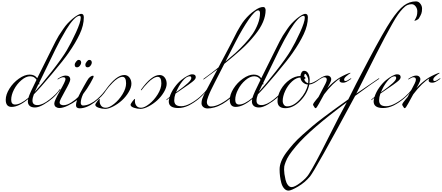

<svg xmlns="http://www.w3.org/2000/svg" viewBox="-20 -1528 6314 2744"><path d="M530 -326 476 -214Q578 -326 722.5 -511Q867 -696 932 -805Q997 -914 1065.5 -1064Q1134 -1214 1134 -1274Q1134 -1302 1116 -1302Q1081 -1302 1030 -1247Q979 -1192 927 -1106Q836 -954 772 -822L540 -344Q542 -336 542 -328Q542 -320 536 -320Q533 -320 530 -326ZM502 -388Q470 -438 410.5 -438Q351 -438 285.5 -382Q220 -326 180 -248Q140 -170 140 -102Q140 -34 196 -34Q271 -34 386 -130Q403 -191 502 -388ZM512 -410 702 -792Q790 -972 820.5 -1019Q851 -1066 883.5 -1113.5Q916 -1161 944 -1191Q1021 -1272 1086 -1310Q1120 -1330 1142 -1330Q1178 -1330 1178 -1280Q1178 -1166 1119 -1040.5Q1060 -915 960 -772Q892 -673 721.5 -470Q551 -267 464 -180Q444 -129 444 -90Q444 -26 515 -26Q586 -26 687.5 -105.5Q789 -185 830 -248Q834 -254 838 -254Q842 -254 842 -251Q842 -248 840 -244Q786 -172 732.5 -125Q679 -78 605.5 -35Q532 8 480.5 8Q429 8 403.5 -15.5Q378 -39 378 -78Q378 -96 382 -112Q247 0 146 0Q62 0 62 -102Q62 -176 114.5 -260.5Q167 -345 249.5 -403.5Q332 -462 404 -462Q476 -462 512 -410Z M1502 -244Q1443 -149 1330 -64.5Q1217 20 1118 20Q1066 20 1066 -26Q1066 -56 1082 -98Q1020 -52 949.5 -18Q879 16 826 16Q802 16 779 1Q756 -14 756 -50.5Q756 -87 836 -227.5Q916 -368 916 -396Q916 -424 885.5 -424Q855 -424 816 -398Q807 -392 804.5 -392Q802 -392 802 -396Q802 -400 808 -404Q872 -448 918 -448Q984 -448 984 -390Q984 -360 908 -225.5Q832 -91 832 -67Q832 -43 849 -33.5Q866 -24 886 -24Q937 -24 1000 -64.5Q1063 -105 1098 -142Q1120 -190 1176 -290.5Q1232 -391 1246 -408Q1281 -446 1310 -446Q1318 -446 1318 -434Q1318 -422 1271.5 -339.5Q1225 -257 1168 -184Q1134 -110 1134 -58Q1134 -42 1143 -31Q1152 -20 1166 -20Q1216 -20 1270.5 -46.5Q1325 -73 1369 -112.5Q1413 -152 1443 -186Q1473 -220 1484.5 -237Q1496 -254 1500 -254Q1504 -254 1504 -251Q1504 -248 1502 -244ZM1048 -602Q1048 -624 1068 -648Q1086 -672 1104 -672Q1122 -672 1131 -661.5Q1140 -651 1140 -632Q1140 -613 1122 -589.5Q1104 -566 1080 -566Q1048 -566 1048 -602ZM1200 -602Q1200 -624 1220 -648Q1238 -672 1256 -672Q1274 -672 1283 -661.5Q1292 -651 1292 -632Q1292 -613 1274 -589.5Q1256 -566 1232 -566Q1200 -566 1200 -602Z M1406 -110 1404 -84Q1404 -45 1425.5 -16.5Q1447 12 1493.5 12Q1540 12 1609.5 -42.5Q1679 -97 1730.5 -180.5Q1782 -264 1782 -336Q1782 -430 1730 -430Q1700 -430 1662 -406Q1624 -382 1590 -346Q1530 -284 1502 -244Q1498 -238 1494 -238Q1490 -238 1490 -241Q1490 -244 1492 -248Q1642 -456 1756 -456Q1802 -456 1830 -420Q1858 -384 1858 -331Q1858 -278 1819 -212Q1780 -146 1723 -94Q1666 -42 1598.5 -7Q1531 28 1484.5 28Q1438 28 1390.5 12Q1343 -4 1342 -30Q1342 -43 1368.5 -78.5Q1395 -114 1404 -114Q1406 -114 1406 -110Z M1910 -110 1908 -84Q1908 -45 1929.5 -16.5Q1951 12 1997.5 12Q2044 12 2113.5 -42.5Q2183 -97 2234.5 -180.5Q2286 -264 2286 -336Q2286 -430 2234 -430Q2204 -430 2166 -406Q2128 -382 2094 -346Q2034 -284 2006 -244Q2002 -238 1998 -238Q1994 -238 1994 -241Q1994 -244 1996 -248Q2146 -456 2260 -456Q2306 -456 2334 -420Q2362 -384 2362 -331Q2362 -278 2323 -212Q2284 -146 2227 -94Q2170 -42 2102.5 -7Q2035 28 1988.5 28Q1942 28 1894.5 12Q1847 -4 1846 -30Q1846 -43 1872.5 -78.5Q1899 -114 1908 -114Q1910 -114 1910 -110Z M2400 -128 2360 -96Q2358 -96 2358 -100Q2358 -104 2365 -111Q2372 -118 2404 -142Q2427 -214 2473 -278Q2519 -342 2567 -381.5Q2615 -421 2658 -443.5Q2701 -466 2726 -466Q2778 -466 2778 -426Q2778 -411 2767 -395.5Q2756 -380 2726.5 -357Q2697 -334 2670.5 -315.5Q2644 -297 2586.5 -258Q2529 -219 2488 -190Q2470 -139 2470 -95.5Q2470 -52 2493.5 -31Q2517 -10 2572.5 -10Q2628 -10 2700.5 -49Q2773 -88 2838 -144.5Q2903 -201 2934 -248Q2938 -254 2942 -254Q2946 -254 2946 -251Q2946 -248 2944 -244Q2833 -100 2676 -20Q2600 16 2528 16Q2392 16 2392 -78Q2392 -92 2400 -128ZM2496 -208Q2614 -293 2664 -339.5Q2714 -386 2714 -412Q2714 -438 2692 -438Q2643 -438 2587 -367.5Q2531 -297 2496 -208Z M3202 -648Q3284 -716 3345.5 -771.5Q3407 -827 3476.5 -902Q3546 -977 3591 -1043.5Q3636 -1110 3666 -1188.5Q3696 -1267 3696 -1340Q3696 -1357 3689 -1368.5Q3682 -1380 3670 -1380Q3625 -1380 3536 -1251.5Q3447 -1123 3348 -932ZM3088 -538Q2987 -465 2950 -436Q2894 -392 2890 -392Q2886 -392 2886 -396Q2886 -400 2892 -404Q3014 -492 3102 -564L3276 -894Q3287 -915 3320.5 -981.5Q3354 -1048 3368 -1075Q3382 -1102 3415 -1156Q3448 -1210 3474 -1241Q3544 -1327 3618 -1376Q3687 -1428 3742 -1428Q3760 -1428 3768 -1413Q3776 -1398 3776 -1384Q3776 -1218 3627 -1033Q3577 -971 3532 -923Q3488 -875 3420 -814Q3336 -738 3186 -616L3050 -350Q3014 -278 2994.5 -238.5Q2975 -199 2955.5 -147Q2936 -95 2936 -69Q2936 -43 2952 -24.5Q2968 -6 2994 -6Q3057 -6 3134 -47Q3211 -88 3276 -144.5Q3341 -201 3372 -248Q3376 -254 3380 -254Q3384 -254 3384 -251Q3384 -248 3382 -244Q3328 -172 3274.5 -125Q3221 -78 3161 -43Q3101 -8 3045.5 7Q2990 22 2949 22Q2908 22 2884 0.5Q2860 -21 2860 -53Q2860 -85 2870.5 -115.5Q2881 -146 2891.5 -167Q2902 -188 2934 -248Z M3732 -326 3678 -214Q3780 -326 3924.5 -511Q4069 -696 4134 -805Q4199 -914 4267.5 -1064Q4336 -1214 4336 -1274Q4336 -1302 4318 -1302Q4283 -1302 4232 -1247Q4181 -1192 4129 -1106Q4038 -954 3974 -822L3742 -344Q3744 -336 3744 -328Q3744 -320 3738 -320Q3735 -320 3732 -326ZM3704 -388Q3672 -438 3612.5 -438Q3553 -438 3487.5 -382Q3422 -326 3382 -248Q3342 -170 3342 -102Q3342 -34 3398 -34Q3473 -34 3588 -130Q3605 -191 3704 -388ZM3714 -410 3904 -792Q3992 -972 4022.5 -1019Q4053 -1066 4085.5 -1113.5Q4118 -1161 4146 -1191Q4223 -1272 4288 -1310Q4322 -1330 4344 -1330Q4380 -1330 4380 -1280Q4380 -1166 4321 -1040.5Q4262 -915 4162 -772Q4094 -673 3923.5 -470Q3753 -267 3666 -180Q3646 -129 3646 -90Q3646 -26 3717 -26Q3788 -26 3889.5 -105.5Q3991 -185 4032 -248Q4036 -254 4040 -254Q4044 -254 4044 -251Q4044 -248 4042 -244Q3988 -172 3934.5 -125Q3881 -78 3807.5 -35Q3734 8 3682.5 8Q3631 8 3605.5 -15.5Q3580 -39 3580 -78Q3580 -96 3584 -112Q3449 0 3348 0Q3264 0 3264 -102Q3264 -176 3316.5 -260.5Q3369 -345 3451.5 -403.5Q3534 -462 3606 -462Q3678 -462 3714 -410Z M4334 -400 4328 -402Q4328 -381 4344.5 -362.5Q4361 -344 4384 -338Q4386 -351 4386 -371Q4386 -376 4386 -382Q4386 -410 4369 -441Q4352 -472 4342 -472Q4328 -472 4328 -432Q4334 -430 4340 -424Q4346 -418 4346 -413Q4346 -408 4341 -404Q4336 -400 4334 -400ZM4380 -320Q4340 -322 4308.5 -351Q4277 -380 4274 -420Q4215 -420 4154.5 -365Q4094 -310 4057 -231Q4020 -152 4020 -82Q4020 -55 4036.5 -31.5Q4053 -8 4084 -8Q4174 -8 4265.5 -108Q4357 -208 4380 -320ZM4469 -342Q4434 -323 4400 -320Q4375 -192 4272.5 -87Q4170 18 4058 18Q3946 18 3946 -84Q3946 -166 3994.5 -250Q4043 -334 4120 -388Q4197 -442 4274 -442Q4276 -467 4289 -491.5Q4302 -516 4326 -516Q4363 -516 4384.5 -479Q4406 -442 4406 -384Q4406 -368 4402 -336Q4447 -336 4546 -404Q4555 -410 4557.5 -410Q4560 -410 4560 -406Q4560 -402 4553.5 -398Q4547 -394 4528.5 -380.5Q4510 -367 4498.5 -359.5Q4487 -352 4469 -342Z M4658 -268Q4718 -337 4806 -400Q4869 -444 4970 -484Q4982 -488 4985 -488Q4988 -488 4988 -485Q4988 -482 4986.5 -480.5Q4985 -479 4983 -478Q4981 -477 4971.5 -472Q4962 -467 4930 -439.5Q4898 -412 4898 -391Q4898 -370 4916 -370Q4939 -370 4986 -404Q4995 -410 4997.5 -410Q5000 -410 5000 -406Q5000 -402 4994 -398Q4953 -368 4929.5 -357Q4906 -346 4883 -346Q4860 -346 4846 -354Q4832 -362 4832 -377.5Q4832 -393 4844 -408Q4798 -382 4736 -322.5Q4674 -263 4612 -180Q4520 -10 4508 4Q4496 18 4490.5 18Q4485 18 4482 15.5Q4479 13 4474.5 5Q4470 -3 4462 -14.5Q4454 -26 4454 -33.5Q4454 -41 4468 -62.5Q4482 -84 4500.5 -104.5Q4519 -125 4532 -142Q4614 -296 4632 -333.5Q4650 -371 4650 -388.5Q4650 -406 4641.5 -415Q4633 -424 4613 -424Q4593 -424 4554 -398Q4545 -392 4542.5 -392Q4540 -392 4540 -396Q4540 -400 4546 -404Q4610 -448 4654 -448Q4683 -448 4698.5 -432Q4714 -416 4714 -399Q4714 -382 4706 -362Q4698 -342 4689 -325Q4680 -308 4669.5 -289.5Q4659 -271 4658 -268Z M4936 -66Q4420 314 4212 560Q4145 640 4113 688.5Q4081 737 4063 784.5Q4045 832 4042.5 851.5Q4040 871 4040 896.5Q4040 922 4045 959Q4050 996 4060.5 1040.5Q4071 1085 4094 1115.5Q4117 1146 4148 1146Q4191 1146 4273.5 1083.5Q4356 1021 4394 960Q4477 831 4664.5 457Q4852 83 4936 -66ZM5386 -404Q5395 -410 5397.5 -410Q5400 -410 5400 -406Q5400 -402 5394 -398Q5328 -357 5056 -158Q4482 908 4410 994.5Q4338 1081 4239.5 1138.5Q4141 1196 4103.5 1196Q4066 1196 4040 1164Q4013 1134 4000 1084Q3976 993 3976 892Q3976 782 4072 652Q4120 588 4173.5 527.5Q4227 467 4304.5 398Q4382 329 4444.5 276Q4507 223 4593.5 157.5Q4680 92 4731.5 54.5Q4783 17 4859.5 -37.5Q4936 -92 4958 -108Q5039 -277 5252 -678.5Q5465 -1080 5568 -1234Q5671 -1388 5751 -1448Q5831 -1508 5924 -1508Q5956 -1508 5978 -1486Q6012 -1450 6012 -1406Q6012 -1362 6002 -1334.5Q5992 -1307 5968 -1268Q5960 -1252 5929 -1238Q5912 -1231 5906 -1231Q5903 -1231 5903 -1233Q5903 -1234 5904 -1236Q5927 -1273 5935.5 -1299.5Q5944 -1326 5944 -1366Q5944 -1406 5920 -1437Q5896 -1468 5863.5 -1468Q5831 -1468 5801.5 -1455Q5772 -1442 5736.5 -1404.5Q5701 -1367 5667.5 -1319.5Q5634 -1272 5584 -1183Q5489 -1016 5356 -754L5072 -190Z M5328 -128 5288 -96Q5286 -96 5286 -100Q5286 -104 5293 -111Q5300 -118 5332 -142Q5355 -214 5401 -278Q5447 -342 5495 -381.5Q5543 -421 5586 -443.5Q5629 -466 5654 -466Q5706 -466 5706 -426Q5706 -411 5695 -395.5Q5684 -380 5654.5 -357Q5625 -334 5598.5 -315.5Q5572 -297 5514.5 -258Q5457 -219 5416 -190Q5398 -139 5398 -95.5Q5398 -52 5421.5 -31Q5445 -10 5500.5 -10Q5556 -10 5628.5 -49Q5701 -88 5766 -144.5Q5831 -201 5862 -248Q5866 -254 5870 -254Q5874 -254 5874 -251Q5874 -248 5872 -244Q5761 -100 5604 -20Q5528 16 5456 16Q5320 16 5320 -78Q5320 -92 5328 -128ZM5424 -208Q5542 -293 5592 -339.5Q5642 -386 5642 -412Q5642 -438 5620 -438Q5571 -438 5515 -367.5Q5459 -297 5424 -208Z M5932 -268Q5992 -337 6080 -400Q6143 -444 6244 -484Q6256 -488 6259 -488Q6262 -488 6262 -485Q6262 -482 6260.5 -480.5Q6259 -479 6257 -478Q6255 -477 6245.5 -472Q6236 -467 6204 -439.5Q6172 -412 6172 -391Q6172 -370 6190 -370Q6213 -370 6260 -404Q6269 -410 6271.5 -410Q6274 -410 6274 -406Q6274 -402 6268 -398Q6227 -368 6203.5 -357Q6180 -346 6157 -346Q6134 -346 6120 -354Q6106 -362 6106 -377.5Q6106 -393 6118 -408Q6072 -382 6010 -322.5Q5948 -263 5886 -180Q5794 -10 5782 4Q5770 18 5764.5 18Q5759 18 5756 15.5Q5753 13 5748.5 5Q5744 -3 5736 -14.5Q5728 -26 5728 -33.5Q5728 -41 5742 -62.5Q5756 -84 5774.5 -104.5Q5793 -125 5806 -142Q5888 -296 5906 -333.5Q5924 -371 5924 -388.5Q5924 -406 5915.5 -415Q5907 -424 5887 -424Q5867 -424 5828 -398Q5819 -392 5816.5 -392Q5814 -392 5814 -396Q5814 -400 5820 -404Q5884 -448 5928 -448Q5957 -448 5972.5 -432Q5988 -416 5988 -399Q5988 -382 5980 -362Q5972 -342 5963 -325Q5954 -308 5943.5 -289.5Q5933 -271 5932 -268Z"/></svg>

Font: Miama
Style: Regular
Weight: 400
Italic angle: 16.5°
Designer: Linus Romer
Foundry: Linus Romer
Version: 0.32